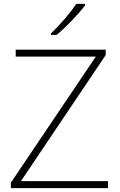

<svg xmlns="http://www.w3.org/2000/svg" viewBox="-20 -970 617 990"><path d="M419 -943V-950H373C346 -907 285 -837 243 -798V-790H272C324 -833 386 -899 419 -943ZM537 0V-36H88L525 -686V-714H61V-678H474L36 -28V0Z"/></svg>

Font: Noto Sans Ethiopic ExtraLight
Style: Regular
Weight: 200
Designer: Monotype Design Team
Foundry: Monotype Imaging Inc.
Version: Version 2.102